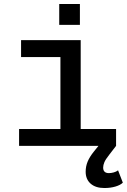

<svg xmlns="http://www.w3.org/2000/svg" viewBox="-20 -734 640 966"><path d="M76 0V-85H284V-447H86V-532H386V-85H564V0ZM278 -609V-714H382V-609ZM505 212Q461 212 436 190Q411 168 411 130Q411 103 421 79Q431 55 452 29L485 -12L564 0L530 44Q511 68 505 82.5Q499 97 499 109Q499 137 528 137Q539 137 552 133.5Q565 130 574 123L598 185Q586 197 561 204.5Q536 212 505 212Z"/></svg>

Font: Geist Mono Medium
Style: Regular
Weight: 500
Monospace: yes
Designer: Basement.studio, Andrés Briganti, Mateo Zaragoza
Foundry: Basement.studio, Vercel, Andrés Briganti, Guido Ferreyra, Mateo Zaragoza
Version: Version 1.500; ttfautohint (v1.8.4.7-5d5b)